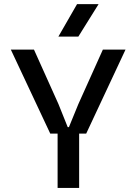

<svg xmlns="http://www.w3.org/2000/svg" viewBox="-20 -924 671 944"><path d="M227.1 -267.1 33.2 -680.2H147L267.1 -413.1L313 -298.8H318.8L365.2 -412.1L485.8 -680.2H597.2L403.8 -267.1H369.1V0H263.2V-267.1ZM267.1 -744.1 358.9 -903.8H464.8L365.2 -744.1Z"/></svg>

Font: TASA Orbiter Text Medium
Style: Regular
Weight: 500
Designer: Weizhong Zhang
Version: Version 1.000;Glyphs 3.1.2 (3151)